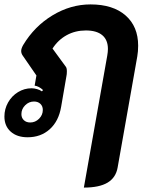

<svg xmlns="http://www.w3.org/2000/svg" viewBox="-27 -613 673 870"><path d="M459 -361Q462 -378 462 -391Q462 -432 436.5 -453.5Q411 -475 362 -475Q314 -475 275 -453.5Q236 -432 211 -393L271 -311Q276 -305 276 -290Q276 -276 274 -268L250 -129Q239 -64 198.5 -27.5Q158 9 98 9Q50 9 21.5 -16.5Q-7 -42 -7 -85Q-7 -119 9.5 -148.5Q26 -178 54.5 -195.5Q83 -213 116 -213Q128 -213 141.5 -209Q155 -205 163 -199L168 -205Q150 -222 130 -225L138 -271L76 -361Q69 -371 69 -382Q69 -393 78 -409Q129 -494 211 -543.5Q293 -593 383 -593Q485 -593 542 -543Q599 -493 599 -406Q599 -380 595 -357L506 146Q498 192 460.5 214.5Q423 237 353 237ZM167 -115Q167 -132 156 -142.5Q145 -153 127 -153Q104 -153 87 -136Q70 -119 70 -96Q70 -79 81 -68.5Q92 -58 110 -58Q133 -58 150 -75Q167 -92 167 -115Z"/></svg>

Font: K2D ExtraBold
Style: Italic
Weight: 800
Italic angle: -10°
Designer: Katatrad Aksorn Co.,Ltd.
Foundry: Cadson Demak Co.,Ltd.
Version: Version 1.000; ttfautohint (v1.6)